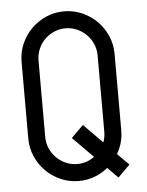

<svg xmlns="http://www.w3.org/2000/svg" viewBox="-48 -670 542 710"><g transform="rotate(-5 222.5 -315.0)"><path d="M43.5 -172.9V-457Q43.5 -493.2 57.4 -524.7Q71.3 -556.2 95 -579.6Q118.7 -603 149.9 -616.5Q181.2 -629.9 215.8 -629.9Q251 -629.9 282.5 -616.2Q314 -602.5 337.6 -578.9Q361.3 -555.2 375 -523.7Q388.7 -492.2 388.7 -457V-172.9Q388.7 -136.7 374.5 -105Q370.6 -95.7 365.2 -86.9L407.7 -44.4L363.3 0L324.7 -39.1Q305.7 -23.4 282.2 -13.2Q251 0 216.3 0Q181.2 0 149.7 -13.7Q118.2 -27.3 94.5 -51Q70.8 -74.7 57.1 -106.2Q43.5 -137.7 43.5 -172.9ZM249 -205.1 318.8 -134.3Q325.7 -152.3 325.7 -172.9V-457Q325.7 -479.5 316.9 -499.5Q308.1 -519.5 293.2 -534.4Q278.3 -549.3 258.3 -558.1Q238.3 -566.9 215.8 -566.9Q193.4 -566.9 173.3 -558.1Q153.3 -549.3 138.4 -534.4Q123.5 -519.5 115 -499.5Q106.4 -479.5 106.4 -457V-172.9Q106.4 -150.4 115.2 -130.4Q124 -110.4 138.9 -95.5Q153.8 -80.6 173.8 -71.8Q193.8 -63 216.3 -63Q238.8 -63 258.8 -71.8Q270 -76.7 279.8 -84L204.1 -160.6Z"/></g></svg>

Font: Fibel Vienna LRS
Style: Regular
Weight: 400
Designer: Peter Wiegel
Foundry: Peter Wioegel
Version: Version 000.000